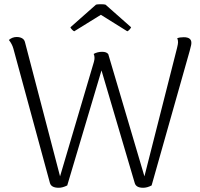

<svg xmlns="http://www.w3.org/2000/svg" viewBox="-20 -878 947 908"><path d="M885 -674Q885 -667 881.5 -655Q878 -643 877 -637L697 -1Q676 10 657 10Q623 10 617 -13L460 -545L298 -1Q276 10 258 10Q222 10 216 -13L43 -649Q37 -670 22 -689Q38 -703 59 -703Q74 -703 84.5 -697Q95 -691 98 -679L264 -44L424 -585Q427 -596 427 -604Q427 -615 423 -623Q441 -633 463 -633Q484 -633 492 -622L663 -44L817 -650Q822 -670 822 -678Q822 -690 818 -697Q829 -702 849 -702Q886 -702 885 -674ZM600 -749Q598 -744 592.5 -738Q587 -732 582 -730L457 -808L331 -730Q326 -732 320 -738.5Q314 -745 313 -749L434 -856Q440 -858 456 -858Q473 -858 479 -856Z"/></svg>

Font: Arima Madurai Light
Style: Regular
Weight: 300
Designer: Joana Correia and Natanael Gama
Foundry: NDISCOVER
Version: Version 1.019